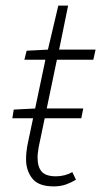

<svg xmlns="http://www.w3.org/2000/svg" viewBox="-20 -657 361 685"><path d="M24 -235 29 -266 107 -270H277L270 -235ZM172 8Q117 8 95 -20.5Q73 -49 73 -88Q73 -101 74 -111.5Q75 -122 77 -135L142 -444H67L75 -476L151 -480L188 -637H223L191 -480H321L313 -444H183L118 -132Q117 -123 115.5 -114.5Q114 -106 114 -95Q114 -62 128.5 -45Q143 -28 180 -28Q196 -28 211 -32Q226 -36 238 -43L251 -16Q237 -7 217 0.5Q197 8 172 8Z"/></svg>

Font: Source Sans 3 Light
Style: Italic
Weight: 300
Italic angle: -11°
Designer: Paul D. Hunt
Foundry: Adobe
Version: Version 3.046;hotconv 1.0.118;makeotfexe 2.5.65603